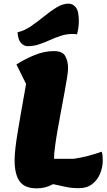

<svg xmlns="http://www.w3.org/2000/svg" viewBox="-20 -1006 589 1052"><path d="M182 26Q115 26 87.5 -12.5Q60 -51 60 -129Q60 -179 76.5 -279.5Q93 -380 123 -546L70 -653Q117 -683 170 -704.5Q223 -726 276 -726Q323 -726 338 -698Q353 -670 353 -632Q353 -616 347.5 -580.5Q342 -545 333 -497.5Q324 -450 314.5 -398Q305 -346 296 -295.5Q287 -245 281.5 -203.5Q276 -162 276 -136H384Q460 -147 537 -175Q541 -164 542 -152Q543 -140 543 -126Q543 -91 529 -56Q515 -21 486 2Q457 25 413 25Q370 25 338 17.5Q306 10 271 3Q249 15 227 20.5Q205 26 182 26ZM132 -753Q112 -753 95.5 -770Q79 -787 76 -829Q115 -838 151.5 -863.5Q188 -889 222.5 -917Q257 -945 290 -965.5Q323 -986 356 -986Q379 -986 395.5 -965.5Q412 -945 412 -891Q412 -874 409.5 -855Q407 -836 402 -818Q397 -819 390.5 -819.5Q384 -820 379 -820Q345 -820 314 -810Q283 -800 253.5 -786.5Q224 -773 194 -763Q164 -753 132 -753Z"/></svg>

Font: Lemon
Style: Regular
Weight: 400
Designer: Eduardo Rodriguez Tunni
Foundry: Eduardo Rodriguez Tunni
Version: Version 1.003; ttfautohint (v1.8.4.7-5d5b);gftools[0.9.24]